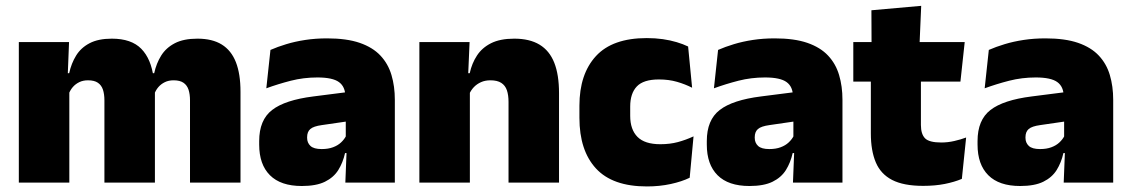

<svg xmlns="http://www.w3.org/2000/svg" viewBox="-20 -640 3962 673"><path d="M823 0H646V-288Q646 -310 640.8 -325.8Q635.5 -341.5 623 -350Q610.5 -358.5 588.5 -358.5Q571 -358.5 557.8 -352Q544.5 -345.5 535.2 -334.8Q526 -324 521 -310.5L505.5 -383.5H520.5Q528 -418 545 -445.2Q562 -472.5 592.8 -488.5Q623.5 -504.5 672 -504.5Q724 -504.5 757.2 -484Q790.5 -463.5 806.8 -422.2Q823 -381 823 -318.5ZM223 0H46V-492.5H222L216.5 -352.5L223 -348ZM523 0H346V-288Q346 -310 340.8 -325.8Q335.5 -341.5 323 -350Q310.5 -358.5 288.5 -358.5Q271 -358.5 257.8 -352Q244.5 -345.5 235.2 -334.8Q226 -324 221 -310.5L194 -383.5H222.5Q230 -418 246.8 -445.2Q263.5 -472.5 294 -488.5Q324.5 -504.5 372 -504.5Q440.5 -504.5 475.2 -469Q510 -433.5 518.5 -366.5Q519.5 -356.5 521.2 -341Q523 -325.5 523 -314Z M1364 0H1190.5L1195.5 -126L1192 -130.5V-283.5L1190.5 -301.5Q1190.5 -336 1168.2 -352.2Q1146 -368.5 1092.5 -368.5Q1044 -368.5 999.2 -357Q954.5 -345.5 913.5 -330.5L928 -465Q953 -476 983.5 -485.2Q1014 -494.5 1050 -500Q1086 -505.5 1126.5 -505.5Q1195 -505.5 1240.8 -489.8Q1286.5 -474 1313.5 -445.2Q1340.5 -416.5 1352.2 -377Q1364 -337.5 1364 -290ZM1038 12Q964 12 926.2 -25.8Q888.5 -63.5 888.5 -133V-145.5Q888.5 -219.5 933.8 -254.5Q979 -289.5 1078.5 -302L1204 -318L1214.5 -217L1108 -201.5Q1079 -197.5 1067.8 -187.8Q1056.5 -178 1056.5 -159V-157Q1056.5 -139.5 1068.2 -128.5Q1080 -117.5 1107.5 -117.5Q1130.5 -117.5 1147.2 -123.8Q1164 -130 1175.2 -140.5Q1186.5 -151 1193 -163.5L1218 -103.5H1189.5Q1182 -70 1165.8 -44Q1149.5 -18 1119 -3Q1088.5 12 1038 12Z M1939.5 0H1762.5V-283Q1762.5 -306.5 1756.8 -323.5Q1751 -340.5 1737 -349.5Q1723 -358.5 1699 -358.5Q1680.5 -358.5 1666 -352Q1651.5 -345.5 1641.2 -334.8Q1631 -324 1625 -310.5L1598 -383.5H1626.5Q1634 -418 1651.8 -445.2Q1669.5 -472.5 1701.2 -488.5Q1733 -504.5 1782.5 -504.5Q1836.5 -504.5 1871.2 -483.5Q1906 -462.5 1922.8 -420.2Q1939.5 -378 1939.5 -313.5ZM1627 0H1450V-492.5H1626L1620.5 -366L1627 -348Z M2247.5 13.5Q2127 13.5 2069 -49.5Q2011 -112.5 2011 -227V-269.5Q2011 -380.5 2069 -443.5Q2127 -506.5 2247 -506.5Q2276.5 -506.5 2303 -502.8Q2329.5 -499 2352 -492.2Q2374.5 -485.5 2392 -477L2406 -332.5Q2381.5 -345 2353 -353.2Q2324.5 -361.5 2289.5 -361.5Q2235.5 -361.5 2212.2 -337Q2189 -312.5 2189 -266.5V-234Q2189 -186 2214.5 -160.2Q2240 -134.5 2294.5 -134.5Q2328.5 -134.5 2356.2 -142Q2384 -149.5 2411 -162L2397.5 -17Q2370 -3.5 2331 5Q2292 13.5 2247.5 13.5Z M2933 0H2759.5L2764.5 -126L2761 -130.5V-283.5L2759.5 -301.5Q2759.5 -336 2737.2 -352.2Q2715 -368.5 2661.5 -368.5Q2613 -368.5 2568.2 -357Q2523.5 -345.5 2482.5 -330.5L2497 -465Q2522 -476 2552.5 -485.2Q2583 -494.5 2619 -500Q2655 -505.5 2695.5 -505.5Q2764 -505.5 2809.8 -489.8Q2855.5 -474 2882.5 -445.2Q2909.5 -416.5 2921.2 -377Q2933 -337.5 2933 -290ZM2607 12Q2533 12 2495.2 -25.8Q2457.5 -63.5 2457.5 -133V-145.5Q2457.5 -219.5 2502.8 -254.5Q2548 -289.5 2647.5 -302L2773 -318L2783.5 -217L2677 -201.5Q2648 -197.5 2636.8 -187.8Q2625.5 -178 2625.5 -159V-157Q2625.5 -139.5 2637.2 -128.5Q2649 -117.5 2676.5 -117.5Q2699.5 -117.5 2716.2 -123.8Q2733 -130 2744.2 -140.5Q2755.5 -151 2762 -163.5L2787 -103.5H2758.5Q2751 -70 2734.8 -44Q2718.5 -18 2688 -3Q2657.5 12 2607 12Z M3216 11.5Q3147.5 11.5 3107.2 -9.2Q3067 -30 3049.8 -71Q3032.5 -112 3032.5 -172V-436H3208V-202Q3208 -170 3222.5 -155.2Q3237 -140.5 3279.5 -140.5Q3302.5 -140.5 3325.2 -145.8Q3348 -151 3366.5 -158L3351.5 -13Q3325.5 -2 3291.5 4.8Q3257.5 11.5 3216 11.5ZM3346.5 -354H2971V-492.5H3361.5ZM3203 -480.5H3035L3034.5 -604L3209 -619.5Z M3882 0H3708.5L3713.5 -126L3710 -130.5V-283.5L3708.5 -301.5Q3708.5 -336 3686.2 -352.2Q3664 -368.5 3610.5 -368.5Q3562 -368.5 3517.2 -357Q3472.5 -345.5 3431.5 -330.5L3446 -465Q3471 -476 3501.5 -485.2Q3532 -494.5 3568 -500Q3604 -505.5 3644.5 -505.5Q3713 -505.5 3758.8 -489.8Q3804.5 -474 3831.5 -445.2Q3858.5 -416.5 3870.2 -377Q3882 -337.5 3882 -290ZM3556 12Q3482 12 3444.2 -25.8Q3406.5 -63.5 3406.5 -133V-145.5Q3406.5 -219.5 3451.8 -254.5Q3497 -289.5 3596.5 -302L3722 -318L3732.5 -217L3626 -201.5Q3597 -197.5 3585.8 -187.8Q3574.5 -178 3574.5 -159V-157Q3574.5 -139.5 3586.2 -128.5Q3598 -117.5 3625.5 -117.5Q3648.5 -117.5 3665.2 -123.8Q3682 -130 3693.2 -140.5Q3704.5 -151 3711 -163.5L3736 -103.5H3707.5Q3700 -70 3683.8 -44Q3667.5 -18 3637 -3Q3606.5 12 3556 12Z"/></svg>

Font: Anek Devanagari Medium ExtraBold
Style: Regular
Weight: 800
Version: Version 1.003